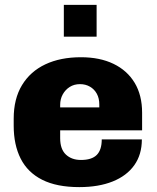

<svg xmlns="http://www.w3.org/2000/svg" viewBox="-20 -755 640 785"><path d="M304 10Q212 10 152.5 -20Q93 -50 64.5 -106.5Q36 -163 36 -241V-270Q36 -351 70 -407Q104 -463 165.5 -492Q227 -521 311 -521Q388 -521 444 -494Q500 -467 530.5 -416.5Q561 -366 561 -294V-222H226V-190Q226 -145 249.5 -123Q273 -101 311 -101Q355 -101 375.5 -121.5Q396 -142 396 -185H560Q560 -123 529 -79.5Q498 -36 440.5 -13Q383 10 304 10ZM226 -316H386V-328Q386 -353 376 -371.5Q366 -390 348 -400.5Q330 -411 307 -411Q283 -411 265 -399.5Q247 -388 236.5 -369Q226 -350 226 -326ZM241 -605V-735H375V-605Z"/></svg>

Font: Chivo Mono Medium ExtraBold
Style: Regular
Weight: 800
Monospace: yes
Version: Version 1.008